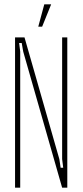

<svg xmlns="http://www.w3.org/2000/svg" viewBox="-20 -873 384 893"><path d="M256 -133 262 -93H274L269 -133V-699H293V0H269L88 -633L81 -673H69L74 -633V0H50V-699H94ZM158 -749 186 -853H218L176 -749Z"/></svg>

Font: Moniqa Thin Paragraph
Style: Regular
Weight: 100
Designer: Rajesh Rajput
Foundry: Rajesh Rajput
Version: Version 1.000